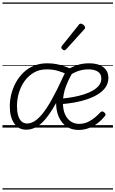

<svg xmlns="http://www.w3.org/2000/svg" viewBox="-20 -1030 932 1550"><path d="M59 -172Q59 -221 71.5 -270.5Q84 -320 108.5 -364.5Q133 -409 169 -444Q205 -479 253.5 -499Q302 -519 361 -519Q401 -519 435.5 -512.5Q470 -506 504.5 -493.5Q539 -481 578 -463Q540 -404 514 -337.5Q488 -271 488 -202Q488 -144 505.5 -106Q523 -68 552.5 -49Q582 -30 618 -30Q657 -30 689 -45Q721 -60 746.5 -81.5Q772 -103 790 -123Q798 -131 806 -130.5Q814 -130 821 -123Q829 -117 831.5 -109Q834 -101 826 -92Q804 -64 772 -38.5Q740 -13 700 3Q660 19 614 19Q557 19 516.5 -9Q476 -37 454.5 -86.5Q433 -136 433 -198Q433 -250 446.5 -298.5Q460 -347 479.5 -389.5Q499 -432 517 -463L527 -428Q488 -446 447.5 -458Q407 -470 356 -470Q298 -470 253.5 -444Q209 -418 178.5 -375.5Q148 -333 132.5 -280.5Q117 -228 117 -175Q117 -133 125.5 -101Q134 -69 152.5 -51Q171 -33 199 -33Q228 -33 258.5 -51.5Q289 -70 323.5 -112.5Q358 -155 398 -226.5Q438 -298 486 -402L525 -389Q473 -269 428.5 -190.5Q384 -112 345 -66.5Q306 -21 268.5 -2Q231 17 192 17Q129 17 94 -34.5Q59 -86 59 -172ZM855 -401Q855 -359 833 -326.5Q811 -294 772.5 -270Q734 -246 684.5 -229Q635 -212 580.5 -202.5Q526 -193 471 -189L476 -234Q521 -238 567 -246Q613 -254 654.5 -267Q696 -280 728.5 -298.5Q761 -317 779.5 -341Q798 -365 798 -396Q798 -434 769.5 -452Q741 -470 694 -470Q654 -470 616 -458Q578 -446 542 -421L526 -469Q567 -493 608 -506Q649 -519 702 -519Q772 -519 813.5 -488Q855 -457 855 -401ZM499 -624Q493 -624 484 -631.5Q475 -639 475 -646Q475 -650 476.5 -653.5Q478 -657 481 -661L614 -827Q618 -834 622.5 -836.5Q627 -839 632 -839Q639 -839 647 -834Q655 -829 661 -822Q667 -815 667 -808Q667 -803 665.5 -800Q664 -797 659 -792L515 -633Q507 -624 499 -624ZM0 490H892V500H0ZM0 -20H892V0H0ZM0 -505H892V-500H0ZM0 -1010H892V-1000H0Z"/></svg>

Font: Playwrite ZA Guides
Style: Regular
Weight: 400
Designer: Veronika Burian, José Scaglione
Foundry: TypeTogether
Version: Version 1.003